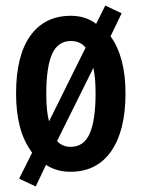

<svg xmlns="http://www.w3.org/2000/svg" viewBox="-20 -610 512 693"><path d="M433 -273Q433 -139 381.5 -64.5Q330 10 234 10Q184 10 146 -15L109 63L49 35L96 -59Q65 -101 51.5 -153.5Q38 -206 38 -273Q38 -409 89.5 -481Q141 -553 236 -553Q289 -553 327 -524L360 -590L419 -562L379 -479Q433 -404 433 -273ZM147 -271Q147 -209 157 -172L289 -438Q270 -462 236 -462Q189 -462 168 -415Q147 -368 147 -271ZM325 -273Q325 -301 323 -324Q321 -347 317 -365L186 -101Q205 -80 235 -80Q283 -80 304 -128.5Q325 -177 325 -273Z"/></svg>

Font: Noto Sans Thai ExtCond SemBd
Style: Regular
Weight: 600
Width: 2
Designer: Monotype Design Team
Foundry: Monotype Imaging Inc.
Version: Version 2.002; ttfautohint (v1.8.4.7-5d5b)